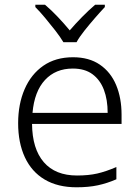

<svg xmlns="http://www.w3.org/2000/svg" viewBox="-20 -785 592 815"><path d="M290 -542Q358 -542 404 -510.5Q450 -479 473 -424Q496 -369 496 -298V-259H116Q117 -153 166 -96.5Q215 -40 307 -40Q356 -40 393 -48.5Q430 -57 474 -76V-24Q435 -7 395.5 1.5Q356 10 305 10Q225 10 169.5 -23Q114 -56 85.5 -117.5Q57 -179 57 -262Q57 -343 84.5 -406.5Q112 -470 164 -506Q216 -542 290 -542ZM289 -494Q216 -494 171 -445.5Q126 -397 118 -306H437Q437 -362 421 -404Q405 -446 372.5 -470Q340 -494 289 -494ZM249 -606Q236 -628 215 -655Q194 -682 171.5 -709Q149 -736 130 -755V-765H171Q198 -742 225.5 -713Q253 -684 276 -656Q300 -684 328.5 -713Q357 -742 384 -765H425V-755Q407 -736 383.5 -709Q360 -682 338.5 -655Q317 -628 305 -606Z"/></svg>

Font: Noto Sans Armenian Light
Style: Regular
Weight: 300
Designer: Monotype Design Team
Foundry: Monotype Imaging Inc.
Version: Version 2.007